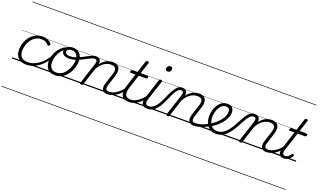

<svg xmlns="http://www.w3.org/2000/svg" viewBox="-131 -1857 5334 3205"><g transform="rotate(20 2536.0 -255.0)"><path d="M264 17Q163 17 113 -37Q63 -91 63 -179Q63 -245 85 -306Q107 -367 146.5 -415Q186 -463 241.5 -491Q297 -519 364 -519Q421 -519 461.5 -498.5Q502 -478 522 -447Q529 -438 526.5 -431Q524 -424 514 -415Q503 -407 495 -407.5Q487 -408 480 -416Q461 -440 433.5 -455Q406 -470 358 -470Q303 -470 259 -445Q215 -420 184 -377.5Q153 -335 136 -283.5Q119 -232 119 -178Q119 -138 133.5 -104Q148 -70 181.5 -50.5Q215 -31 271 -31Q282 -31 286 -23.5Q290 -16 289 -6.5Q288 3 281.5 10Q275 17 264 17ZM0 490H524V500H0ZM0 -20H524V0H0ZM0 -505H524V-500H0ZM0 -1010H524V-1000H0Z M262 17Q253 17 248.5 10Q244 3 244.5 -6.5Q245 -16 251.5 -23.5Q258 -31 270 -31Q338 -31 401 -61.5Q464 -92 518 -144.5Q572 -197 611 -265Q616 -273 625.5 -271Q635 -269 641 -261.5Q647 -254 640 -243Q595 -166 535 -107.5Q475 -49 406 -16Q337 17 262 17ZM524 490V500ZM524 -20V0ZM524 -505V-500ZM524 -1010V-1000Z M768 19Q712 19 673.5 -4.5Q635 -28 615 -70.5Q595 -113 595 -168Q595 -223 615 -282.5Q635 -342 674 -392.5Q713 -443 771 -475Q829 -507 905 -507Q916 -507 917.5 -499Q919 -491 915 -483.5Q911 -476 903 -476Q854 -476 814.5 -456.5Q775 -437 744.5 -404Q714 -371 693.5 -331Q673 -291 662.5 -249Q652 -207 652 -170Q652 -128 666 -96.5Q680 -65 707.5 -48Q735 -31 774 -31Q834 -31 878 -61Q922 -91 952 -138Q982 -185 997 -237.5Q1012 -290 1012 -334Q1012 -381 996 -412Q980 -443 954.5 -457.5Q929 -472 902 -472Q889 -472 883 -479Q877 -486 878 -495.5Q879 -505 885.5 -512Q892 -519 905 -519Q949 -519 986.5 -498.5Q1024 -478 1046.5 -438Q1069 -398 1069 -339Q1069 -298 1057.5 -249.5Q1046 -201 1022.5 -153.5Q999 -106 963 -67Q927 -28 878.5 -4.5Q830 19 768 19ZM524 490H1125V500H524ZM524 -20H1125V0H524ZM524 -505H1125V-500H524ZM524 -1010H1125V-1000H524Z M897 -323Q854 -323 824.5 -334.5Q795 -346 780 -366.5Q765 -387 765 -414Q765 -443 783 -467Q801 -491 832 -505Q863 -519 905 -519Q917 -519 923 -512Q929 -505 928.5 -495.5Q928 -486 921 -479Q914 -472 902 -472Q863 -472 839 -458Q815 -444 815 -416Q815 -400 824.5 -388.5Q834 -377 853 -371Q872 -365 900 -365Q946 -365 992.5 -380Q1039 -395 1083.5 -417.5Q1128 -440 1169.5 -462.5Q1211 -485 1246.5 -500Q1282 -515 1310 -515Q1322 -515 1327.5 -508Q1333 -501 1332 -491.5Q1331 -482 1324 -474.5Q1317 -467 1305 -467Q1278 -467 1245 -452.5Q1212 -438 1173 -416.5Q1134 -395 1089.5 -373.5Q1045 -352 997 -337.5Q949 -323 897 -323ZM1125 490H1163V500H1125ZM1125 -20H1163V0H1125ZM1125 -505H1163V-500H1125ZM1125 -1010H1163V-1000H1125Z M1697 17Q1667 17 1645 6.5Q1623 -4 1611.5 -25Q1600 -46 1600 -76.5Q1600 -107 1613 -148L1675 -339Q1688 -378 1684.5 -407.5Q1681 -437 1659 -453Q1637 -469 1596 -469Q1566 -469 1535 -460Q1504 -451 1474 -431Q1444 -411 1417 -380Q1390 -349 1367 -305L1269 -4Q1266 6 1259.5 10.5Q1253 15 1238 15Q1226 15 1218.5 10Q1211 5 1214 -6L1336 -381Q1351 -426 1343 -446.5Q1335 -467 1305 -467Q1294 -467 1289 -474.5Q1284 -482 1285 -491.5Q1286 -501 1292.5 -508Q1299 -515 1310 -515Q1334 -515 1351.5 -508Q1369 -501 1380.5 -487.5Q1392 -474 1396.5 -455Q1401 -436 1397 -412L1396 -404Q1422 -438 1449 -460Q1476 -482 1504 -495Q1532 -508 1559 -513.5Q1586 -519 1610 -519Q1663 -519 1695.5 -496Q1728 -473 1736 -428Q1744 -383 1723 -317L1666 -138Q1648 -83 1658.5 -57Q1669 -31 1714 -31Q1722 -31 1726 -23.5Q1730 -16 1728.5 -7Q1727 2 1719.5 9.5Q1712 17 1697 17ZM1162 490H1833V500H1162ZM1162 -20H1833V0H1162ZM1162 -505H1833V-500H1162ZM1162 -1010H1833V-1000H1162Z M1697 17Q1687 17 1682 9.5Q1677 2 1679 -7Q1681 -16 1689.5 -23.5Q1698 -31 1713 -31Q1743 -31 1775 -41.5Q1807 -52 1838 -71.5Q1869 -91 1898.5 -119Q1928 -147 1954 -183Q1963 -196 1971.5 -193.5Q1980 -191 1984.5 -181.5Q1989 -172 1982 -163Q1953 -119 1918.5 -85.5Q1884 -52 1847.5 -29Q1811 -6 1773.5 5.5Q1736 17 1697 17ZM1833 490V500ZM1833 -20V0ZM1833 -505V-500ZM1833 -1010V-1000Z M2084 17Q2039 17 2006.5 2Q1974 -13 1956.5 -42.5Q1939 -72 1938.5 -115Q1938 -158 1956 -215L2033 -452H1948Q1937 -452 1934.5 -458.5Q1932 -465 1935 -477Q1939 -489 1945 -494.5Q1951 -500 1962 -500H2048L2116 -709Q2120 -721 2126.5 -725.5Q2133 -730 2147 -730Q2164 -730 2169.5 -724Q2175 -718 2172 -706L2105 -500H2233Q2244 -500 2246.5 -494Q2249 -488 2246 -476Q2242 -463 2235.5 -457.5Q2229 -452 2219 -452H2090L2014 -219Q1997 -169 1995.5 -133Q1994 -97 2005.5 -74.5Q2017 -52 2041 -41.5Q2065 -31 2099 -31Q2109 -31 2113 -23.5Q2117 -16 2115.5 -7Q2114 2 2106 9.5Q2098 17 2084 17ZM1833 490H2221V500H1833ZM1833 -20H2221V0H1833ZM1833 -505H2221V-500H1833ZM1833 -1010H2221V-1000H1833Z M2084 17Q2074 17 2069 9.5Q2064 2 2066 -7Q2068 -16 2076.5 -23.5Q2085 -31 2100 -31Q2132 -31 2164.5 -43.5Q2197 -56 2228 -78Q2259 -100 2286 -127.5Q2313 -155 2333 -185Q2341 -196 2350 -194Q2359 -192 2363.5 -184Q2368 -176 2361 -165Q2340 -131 2310.5 -98.5Q2281 -66 2245 -40Q2209 -14 2168 1.5Q2127 17 2084 17ZM2220 490V500ZM2220 -20V0ZM2220 -505V-500ZM2220 -1010V-1000Z M2409 17Q2376 17 2353 6.5Q2330 -4 2317.5 -25Q2305 -46 2305.5 -76.5Q2306 -107 2319 -148L2431 -494Q2435 -506 2442 -510.5Q2449 -515 2462 -515Q2478 -515 2484.5 -509Q2491 -503 2487 -491L2372 -140Q2354 -84 2365 -57.5Q2376 -31 2425 -31Q2434 -31 2438 -23.5Q2442 -16 2440.5 -7Q2439 2 2431.5 9.5Q2424 17 2409 17ZM2519 -683Q2501 -683 2489.5 -692Q2478 -701 2478 -719Q2478 -743 2493 -762.5Q2508 -782 2536 -782Q2553 -782 2564.5 -773Q2576 -764 2576 -745Q2576 -722 2561.5 -702.5Q2547 -683 2519 -683ZM2221 490H2546V500H2221ZM2221 -20H2546V0H2221ZM2221 -505H2546V-500H2221ZM2221 -1010H2546V-1000H2221Z M2411 17Q2402 17 2398.5 9.5Q2395 2 2397.5 -7Q2400 -16 2407 -23.5Q2414 -31 2426 -31Q2442 -31 2464 -39Q2486 -47 2512 -68.5Q2538 -90 2567 -133Q2596 -176 2626 -246Q2662 -330 2690.5 -382.5Q2719 -435 2744 -464Q2769 -493 2793 -504Q2817 -515 2843 -515Q2854 -515 2857 -508Q2860 -501 2858 -491.5Q2856 -482 2850.5 -474.5Q2845 -467 2837 -467Q2819 -467 2801 -455Q2783 -443 2764 -416.5Q2745 -390 2723.5 -347.5Q2702 -305 2676 -244Q2641 -163 2607.5 -111.5Q2574 -60 2541 -32Q2508 -4 2476 6.5Q2444 17 2411 17ZM2546 490H2646V500H2546ZM2546 -20H2646V0H2546ZM2546 -505H2646V-500H2546ZM2546 -1010H2646V-1000H2546Z M3231 17Q3201 17 3179 6.5Q3157 -4 3145.5 -25Q3134 -46 3134 -76.5Q3134 -107 3147 -148L3209 -339Q3222 -378 3218.5 -407.5Q3215 -437 3193 -453Q3171 -469 3130 -469Q3100 -469 3069 -460Q3038 -451 3008 -431Q2978 -411 2951 -380Q2924 -349 2901 -305L2803 -4Q2800 6 2793.5 10.5Q2787 15 2772 15Q2760 15 2752.5 10Q2745 5 2748 -6L2870 -381Q2885 -426 2877 -446.5Q2869 -467 2839 -467Q2828 -467 2823 -474.5Q2818 -482 2819 -491.5Q2820 -501 2826.5 -508Q2833 -515 2844 -515Q2868 -515 2885.5 -508Q2903 -501 2914.5 -487.5Q2926 -474 2930.5 -455Q2935 -436 2931 -412L2930 -404Q2956 -438 2983 -460Q3010 -482 3038 -495Q3066 -508 3093 -513.5Q3120 -519 3144 -519Q3197 -519 3229.5 -496Q3262 -473 3270 -428Q3278 -383 3257 -317L3200 -138Q3182 -83 3192.5 -57Q3203 -31 3248 -31Q3256 -31 3260 -23.5Q3264 -16 3262.5 -7Q3261 2 3253.5 9.5Q3246 17 3231 17ZM2646 490H3367V500H2646ZM2646 -20H3367V0H2646ZM2646 -505H3367V-500H2646ZM2646 -1010H3367V-1000H2646Z M3231 17Q3219 17 3215 9.5Q3211 2 3214 -7Q3217 -16 3226 -23.5Q3235 -31 3247 -31Q3300 -31 3357.5 -49.5Q3415 -68 3469 -102Q3477 -107 3484 -103.5Q3491 -100 3495 -92.5Q3499 -85 3498.5 -77Q3498 -69 3490 -64Q3447 -38 3401.5 -19.5Q3356 -1 3313 8Q3270 17 3231 17ZM3367 490V500ZM3367 -20V0ZM3367 -505V-500ZM3367 -1010V-1000Z M3466 -97Q3506 -119 3543 -147.5Q3580 -176 3610 -208Q3637 -235 3658.5 -265.5Q3680 -296 3693 -329.5Q3706 -363 3706 -398Q3706 -434 3688.5 -452Q3671 -470 3635 -470Q3624 -470 3619.5 -477Q3615 -484 3616.5 -494Q3618 -504 3625.5 -511.5Q3633 -519 3646 -519Q3688 -519 3713.5 -504Q3739 -489 3750.5 -463.5Q3762 -438 3762 -405Q3762 -363 3746 -322Q3730 -281 3704 -244.5Q3678 -208 3646 -176Q3612 -141 3571 -111Q3530 -81 3486 -56ZM3367 490H3811V500H3367ZM3367 -20H3811V0H3367ZM3367 -505H3811V-500H3367ZM3367 -1010H3811V-1000H3367Z M3622 19Q3588 19 3558.5 8Q3529 -3 3504.5 -24Q3480 -45 3462.5 -75Q3445 -105 3435 -142Q3425 -179 3425 -222Q3425 -274 3439.5 -326.5Q3454 -379 3481.5 -422.5Q3509 -466 3550.5 -492.5Q3592 -519 3646 -519Q3655 -519 3658.5 -511.5Q3662 -504 3660 -494Q3658 -484 3651.5 -477Q3645 -470 3636 -470Q3605 -470 3580 -454.5Q3555 -439 3536 -413Q3517 -387 3504.5 -355Q3492 -323 3485.5 -289Q3479 -255 3479 -225Q3479 -181 3490.5 -145Q3502 -109 3522 -83.5Q3542 -58 3569.5 -44Q3597 -30 3630 -30Q3682 -30 3723.5 -51Q3765 -72 3801 -112.5Q3837 -153 3870.5 -209Q3904 -265 3940 -335Q3969 -390 3993.5 -426Q4018 -462 4040 -481Q4062 -500 4083.5 -507.5Q4105 -515 4128 -515Q4140 -515 4144.5 -508Q4149 -501 4148 -491.5Q4147 -482 4140 -474.5Q4133 -467 4122 -467Q4105 -467 4089 -457.5Q4073 -448 4055 -427.5Q4037 -407 4018 -376.5Q3999 -346 3977 -304Q3937 -226 3899 -166Q3861 -106 3820 -64.5Q3779 -23 3731 -2Q3683 19 3622 19ZM3811 490H3936V500H3811ZM3811 -20H3936V0H3811ZM3811 -505H3936V-500H3811ZM3811 -1010H3936V-1000H3811Z M4521 17Q4491 17 4469 6.5Q4447 -4 4435.5 -25Q4424 -46 4424 -76.5Q4424 -107 4437 -148L4499 -339Q4512 -378 4508.5 -407.5Q4505 -437 4483 -453Q4461 -469 4420 -469Q4390 -469 4359 -460Q4328 -451 4298 -431Q4268 -411 4241 -380Q4214 -349 4191 -305L4093 -4Q4090 6 4083.5 10.5Q4077 15 4062 15Q4050 15 4042.5 10Q4035 5 4038 -6L4160 -381Q4175 -426 4167 -446.5Q4159 -467 4129 -467Q4118 -467 4113 -474.5Q4108 -482 4109 -491.5Q4110 -501 4116.5 -508Q4123 -515 4134 -515Q4158 -515 4175.5 -508Q4193 -501 4204.5 -487.5Q4216 -474 4220.5 -455Q4225 -436 4221 -412L4220 -404Q4246 -438 4273 -460Q4300 -482 4328 -495Q4356 -508 4383 -513.5Q4410 -519 4434 -519Q4487 -519 4519.5 -496Q4552 -473 4560 -428Q4568 -383 4547 -317L4490 -138Q4472 -83 4482.5 -57Q4493 -31 4538 -31Q4546 -31 4550 -23.5Q4554 -16 4552.5 -7Q4551 2 4543.5 9.5Q4536 17 4521 17ZM3936 490H4657V500H3936ZM3936 -20H4657V0H3936ZM3936 -505H4657V-500H3936ZM3936 -1010H4657V-1000H3936Z M4521 17Q4511 17 4506 9.5Q4501 2 4503 -7Q4505 -16 4513.5 -23.5Q4522 -31 4537 -31Q4567 -31 4599 -41.5Q4631 -52 4662 -71.5Q4693 -91 4722.5 -119Q4752 -147 4778 -183Q4787 -196 4795.5 -193.5Q4804 -191 4808.5 -181.5Q4813 -172 4806 -163Q4777 -119 4742.5 -85.5Q4708 -52 4671.5 -29Q4635 -6 4597.5 5.5Q4560 17 4521 17ZM4657 490V500ZM4657 -20V0ZM4657 -505V-500ZM4657 -1010V-1000Z M4831 17Q4791 17 4768.5 -1.5Q4746 -20 4743.5 -57Q4741 -94 4759 -149L4857 -452H4772Q4761 -452 4758.5 -458.5Q4756 -465 4759 -477Q4763 -489 4769 -494.5Q4775 -500 4786 -500H4872L4940 -709Q4944 -721 4950.5 -725.5Q4957 -730 4971 -730Q4988 -730 4994 -724Q5000 -718 4996 -706L4929 -500H5057Q5068 -500 5070.5 -494Q5073 -488 5070 -476Q5066 -463 5059.5 -457.5Q5053 -452 5043 -452H4914L4808 -129Q4791 -76 4802 -53Q4813 -30 4839 -30Q4873 -30 4899 -51Q4925 -72 4937 -95Q4941 -102 4948.5 -106Q4956 -110 4967 -103Q4978 -97 4979.5 -89Q4981 -81 4977 -73Q4964 -51 4944.5 -30Q4925 -9 4897 4Q4869 17 4831 17ZM4657 490H5045V500H4657ZM4657 -20H5045V0H4657ZM4657 -505H5045V-500H4657ZM4657 -1010H5045V-1000H4657Z"/></g></svg>

Font: Playwrite RO Guides
Style: Regular
Weight: 400
Designer: Veronika Burian, José Scaglione
Foundry: TypeTogether
Version: Version 1.003